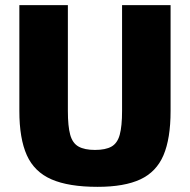

<svg xmlns="http://www.w3.org/2000/svg" viewBox="-20 -710 736 744"><path d="M641 -690V-280Q641 -173 613.5 -108.5Q586 -44 524 -15Q462 14 358 14Q246 14 179.5 -15Q113 -44 84 -108.5Q55 -173 55 -280V-690H243V-280Q243 -221 252 -188Q261 -155 284.5 -142Q308 -129 348 -129Q389 -129 412 -142Q435 -155 444 -188Q453 -221 453 -280V-690Z"/></svg>

Font: Exo 2 ExtraBold
Style: Regular
Weight: 800
Designer: Natanael Gama
Foundry: Natanael Gama
Version: Version 2.010